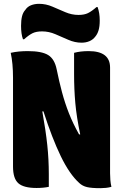

<svg xmlns="http://www.w3.org/2000/svg" viewBox="-20 -976 640 1003"><path d="M235 0Q207 6 171 6Q104 6 76 -18.5Q48 -43 48 -106V-570Q48 -645 36 -700Q58 -705 80 -707Q102 -709 125 -709Q198 -709 231.5 -688.5Q265 -668 276 -614Q289 -550 304 -494Q319 -438 340 -384.5Q361 -331 393 -274H399Q380 -365 373.5 -437Q367 -509 367 -589V-700Q400 -709 443 -709Q555 -709 555 -623V-71Q555 -54 556.5 -35.5Q558 -17 562 0Q548 4 533 5.5Q518 7 504 7Q459 7 435 1.5Q411 -4 394 -20Q343 -66 297.5 -160Q252 -254 207 -394H201Q219 -294 227 -218.5Q235 -143 235 -66ZM390 -898Q420 -898 439.5 -907.5Q459 -917 484 -939H490Q501 -908 501 -869Q501 -838 495 -818Q489 -798 478 -785Q466 -769 447.5 -761Q429 -753 406 -753Q371 -753 337 -768Q303 -783 269 -797.5Q235 -812 200 -812Q170 -812 151 -803Q132 -794 106 -771H100Q90 -798 90 -841Q90 -870 95 -890.5Q100 -911 112 -924Q123 -941 142 -948.5Q161 -956 184 -956Q220 -956 253.5 -941.5Q287 -927 321 -912.5Q355 -898 390 -898Z"/></svg>

Font: Recursive Mn Csl St Blk
Style: Regular
Weight: 900
Monospace: yes
Version: Version 1.079;hotconv 1.0.112;makeotfexe 2.5.65598; ttfautoh